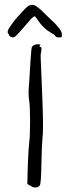

<svg xmlns="http://www.w3.org/2000/svg" viewBox="-20 -827 282 813"><path d="M106.4 -804.7Q114.3 -806.6 118.2 -806.6Q120.1 -806.6 121.1 -805.7Q127.9 -806.6 152.3 -786.1Q156.2 -782.2 190.4 -749Q211.9 -730.5 226.6 -711.9Q242.2 -694.3 242.2 -680.7Q242.2 -668.9 238.3 -668.9Q232.4 -668.9 224.6 -668.9Q216.8 -669.9 213.9 -674.8Q210.9 -680.7 192.4 -690.4Q165 -707 145.5 -734.4Q130.9 -755.9 127.9 -757.8Q126 -759.8 118.2 -752.9Q111.3 -748 83 -713.9Q50.8 -676.8 44.9 -672.9Q39.1 -668.9 33.2 -668.9Q25.4 -668.9 19.5 -675.8Q19.5 -679.7 15.6 -683.6Q12.7 -686.5 12.7 -690.4Q12.7 -692.4 12.7 -695.3Q15.6 -706.1 33.2 -729.5Q50.8 -752.9 70.3 -772.5Q95.7 -802.7 106.4 -804.7ZM115.2 -628.9Q124 -639.6 140.6 -639.6Q141.6 -639.6 143.6 -639.6Q146.5 -639.6 152.3 -638.7Q152.3 -638.7 151.4 -637.7Q147.5 -636.7 147.5 -631.8Q148.4 -627.9 152.3 -627.9Q156.2 -627.9 155.3 -614.3Q153.3 -599.6 152.3 -597.7Q151.4 -594.7 154.3 -534.2Q162.1 -365.2 162.1 -292Q162.1 -259.8 160.2 -247.1Q157.2 -218.8 155.3 -134.8Q154.3 -49.8 148.4 -42Q143.6 -34.2 131.8 -33.2Q129.9 -33.2 128.9 -33.2Q119.1 -33.2 109.4 -40Q104.5 -43 95.7 -47.9Q96.7 -67.4 97.7 -125Q100.6 -200.2 103.5 -222.7Q107.4 -247.1 107.4 -310.5Q107.4 -375 103.5 -401.4Q98.6 -427.7 103.5 -477.5Q108.4 -552.7 109.4 -573.2Q112.3 -620.1 115.2 -628.9Z"/></svg>

Font: Yahfie
Style: Heavy
Weight: 600
Designer: Joe Palazzolo
Foundry: jozolo LLC
Version: Version 001.000